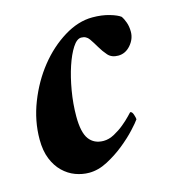

<svg xmlns="http://www.w3.org/2000/svg" viewBox="-77 -518 533 589"><g transform="rotate(-15 189.0 -223.0)"><path d="M268 -452Q298 -452 322 -445Q346 -438 356 -430Q361 -423 366 -409.5Q371 -396 371 -379Q371 -356 354.5 -337Q338 -318 315 -318Q294 -318 282.5 -331Q271 -344 262 -359.5Q253 -375 244 -388Q235 -401 219 -401Q205 -401 191.5 -380Q178 -359 167 -326Q156 -293 149 -252Q142 -211 142 -171Q142 -120 158 -98.5Q174 -77 204 -77Q221 -77 238.5 -86.5Q256 -96 270.5 -108Q285 -120 294.5 -130Q304 -140 305 -141Q311 -141 314.5 -130.5Q318 -120 318 -115Q312 -106 293.5 -86Q275 -66 249.5 -45.5Q224 -25 194.5 -9.5Q165 6 136 6Q114 6 92.5 -2Q71 -10 53.5 -27Q36 -44 25.5 -70Q15 -96 15 -132Q15 -191 37.5 -248.5Q60 -306 96 -351Q132 -396 177.5 -424Q223 -452 268 -452Z"/></g></svg>

Font: Vermiglione
Style: Bold Italic
Weight: 700
Italic angle: -11°
Version: Version 1.000